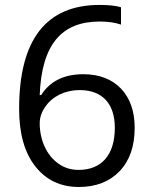

<svg xmlns="http://www.w3.org/2000/svg" viewBox="-20 -744 612 774"><path d="M57.1 -305.2C57.1 -206.1 78.6 -128.9 122.1 -73.7C165.5 -18.1 224.1 9.8 297.9 9.8C366.7 9.8 421.9 -11.7 462.4 -54.2C502.9 -96.7 522.9 -154.8 522.9 -229C522.9 -295.4 504.4 -348.1 467.8 -386.7C430.7 -425.3 379.9 -444.8 315.9 -444.8C238.3 -444.8 181.6 -417 146 -360.8H140.1C147.9 -565.4 229 -657.2 381.8 -657.2C414.1 -657.2 442.9 -653.3 467.8 -645V-714.8C446.8 -721.2 417.5 -724.1 380.9 -724.1C167.5 -724.1 57.1 -585.9 57.1 -305.2ZM296.9 -59.1C266.1 -59.1 239.3 -67.4 215.3 -84.5C167.5 -118.2 140.1 -180.2 140.1 -247.1C140.1 -270 147.5 -292 162.1 -313C190.9 -355.5 242.2 -380.9 300.8 -380.9C395 -380.9 442.9 -323.2 442.9 -229C442.9 -119.1 389.2 -59.1 296.9 -59.1Z"/></svg>

Font: Samim
Style: Regular
Weight: 400
Foundry: DejaVu fonts team - Redesigned by Saber Rastikerdar
Version: Version 4.0.5